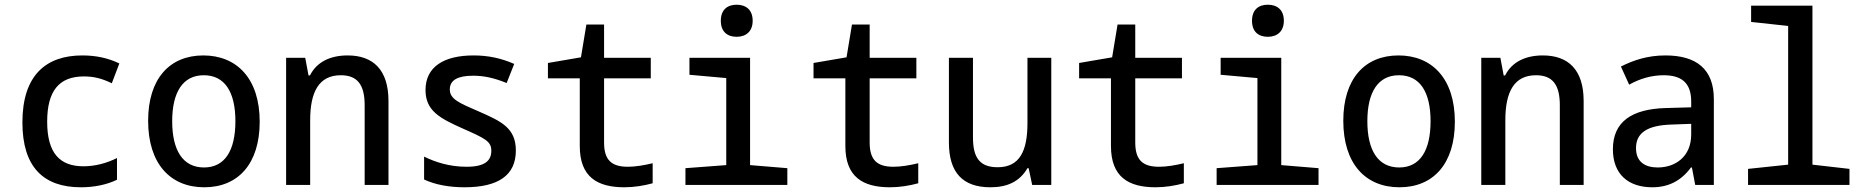

<svg xmlns="http://www.w3.org/2000/svg" viewBox="-20 -784 7922 814"><path d="M323 10C377 10 431 0 476 -22V-114C432 -92 383 -79 334 -79C234 -79 180 -134 180 -268C180 -397 229 -460 336 -460C376 -460 411 -452 454 -431L486 -515C438 -538 387 -549 329 -549C176 -549 75 -466 75 -265C75 -74 166 10 323 10Z M846 10C990 10 1081 -90 1081 -268C1081 -452 983 -549 842 -549C699 -549 608 -450 608 -272C608 -90 702 10 846 10ZM845 -74C755 -74 710 -147 710 -270C710 -393 755 -465 844 -465C933 -465 978 -394 978 -270C978 -147 934 -74 845 -74Z M1193 0H1295V-274C1295 -396 1333 -465 1425 -465C1495 -465 1526 -425 1526 -338V0H1627V-356C1627 -488 1562 -549 1454 -549C1381 -549 1323 -522 1294 -464H1288L1274 -539H1193Z M1949 10C2093 10 2167 -41 2167 -146C2167 -242 2104 -270 2011 -311C1925 -348 1887 -364 1887 -405C1887 -444 1920 -463 1986 -463C2031 -463 2074 -454 2128 -432L2160 -513C2103 -538 2048 -549 1988 -549C1862 -549 1784 -501 1784 -402C1784 -314 1846 -282 1940 -240C2037 -197 2063 -185 2063 -145C2063 -102 2035 -77 1958 -77C1885 -77 1825 -97 1778 -120V-23C1825 -1 1884 10 1949 10Z M2627 10C2669 10 2710 3 2747 -7V-92C2710 -83 2673 -77 2642 -77C2573 -77 2541 -105 2541 -180V-452H2739V-539H2541V-680H2466L2443 -541L2303 -517V-452H2438V-165C2438 -34 2512 10 2627 10Z M3103 -628C3143 -628 3171 -651 3171 -696C3171 -742 3143 -764 3103 -764C3063 -764 3036 -742 3036 -696C3036 -650 3063 -628 3103 -628ZM2886 0H3318V-71L3160 -84V-539H2903V-467L3059 -453V-84L2886 -71Z M3753 10C3795 10 3836 3 3873 -7V-92C3836 -83 3799 -77 3768 -77C3699 -77 3667 -105 3667 -180V-452H3865V-539H3667V-680H3592L3569 -541L3429 -517V-452H3564V-165C3564 -34 3638 10 3753 10Z M4179 10C4250 10 4303 -14 4336 -71H4341L4356 0H4437V-539H4336V-262C4336 -144 4303 -75 4210 -75C4134 -75 4105 -115 4105 -201V-539H4003V-180C4003 -53 4061 10 4179 10Z M4879 10C4921 10 4962 3 4999 -7V-92C4962 -83 4925 -77 4894 -77C4825 -77 4793 -105 4793 -180V-452H4991V-539H4793V-680H4718L4695 -541L4555 -517V-452H4690V-165C4690 -34 4764 10 4879 10Z M5355 -628C5395 -628 5423 -651 5423 -696C5423 -742 5395 -764 5355 -764C5315 -764 5288 -742 5288 -696C5288 -650 5315 -628 5355 -628ZM5138 0H5570V-71L5412 -84V-539H5155V-467L5311 -453V-84L5138 -71Z M5913 10C6057 10 6148 -90 6148 -268C6148 -452 6050 -549 5909 -549C5766 -549 5675 -450 5675 -272C5675 -90 5769 10 5913 10ZM5912 -74C5822 -74 5777 -147 5777 -270C5777 -393 5822 -465 5911 -465C6000 -465 6045 -394 6045 -270C6045 -147 6001 -74 5912 -74Z M6260 0H6362V-274C6362 -396 6400 -465 6492 -465C6562 -465 6593 -425 6593 -338V0H6694V-356C6694 -488 6629 -549 6521 -549C6448 -549 6390 -522 6361 -464H6355L6341 -539H6260Z M6985 10C7053 10 7107 -17 7149 -74H7153L7167 0H7246V-364C7246 -490 7173 -549 7041 -549C6965 -549 6906 -529 6852 -502L6887 -425C6931 -450 6981 -465 7033 -465C7104 -465 7150 -437 7150 -354V-329L7043 -326C6898 -322 6818 -268 6818 -151C6818 -45 6884 10 6985 10ZM7008 -74C6954 -74 6916 -98 6916 -156C6916 -219 6961 -253 7068 -256L7150 -259V-214C7150 -119 7082 -74 7008 -74Z M7391 0H7821V-68L7664 -86V-760H7404V-691L7561 -674V-86L7391 -68Z"/></svg>

Font: Noto Sans Mono SemiCondensed Medium
Style: Regular
Weight: 500
Width: 4
Designer: Monotype Design Team
Foundry: Monotype Imaging Inc.
Version: Version 2.014